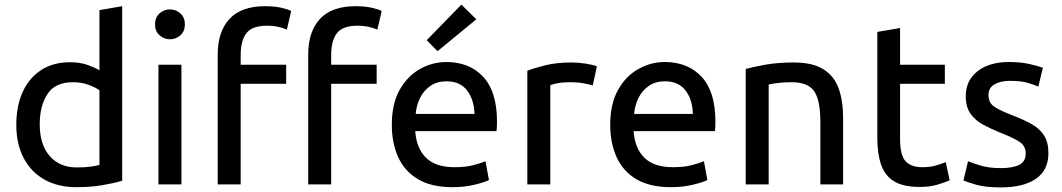

<svg xmlns="http://www.w3.org/2000/svg" viewBox="-20 -803 4626 836"><path d="M313 12Q233 12 174.5 -20.5Q116 -53 83.5 -114Q51 -175 51 -259Q51 -341 78.5 -402Q106 -463 158.5 -497.5Q211 -532 285 -532Q328 -532 360.5 -520.5Q393 -509 413 -497V-759L512 -776V-16Q479 -6 427.5 3Q376 12 313 12ZM314 -74Q350 -74 375 -77.5Q400 -81 413 -85V-410Q397 -422 366 -433.5Q335 -445 298 -445Q220 -445 186.5 -393.5Q153 -342 153 -262Q153 -173 196.5 -123.5Q240 -74 314 -74Z M670 0V-521H770V0ZM720 -632Q694 -632 674.5 -649.5Q655 -667 655 -697Q655 -727 674.5 -744.5Q694 -762 720 -762Q746 -762 765.5 -744.5Q785 -727 785 -697Q785 -667 765.5 -649.5Q746 -632 720 -632Z M928 0V-565Q928 -666 979.5 -721Q1031 -776 1134 -776Q1176 -776 1206 -769Q1236 -762 1248 -755L1229 -674Q1214 -681 1192 -686Q1170 -691 1142 -691Q1078 -691 1053 -658.5Q1028 -626 1028 -563V-521H1226V-438H1028V0ZM1322 0V-565Q1322 -666 1373.5 -721Q1425 -776 1528 -776Q1570 -776 1600 -769Q1630 -762 1642 -755L1623 -674Q1608 -681 1586 -686Q1564 -691 1536 -691Q1472 -691 1447 -658.5Q1422 -626 1422 -563V-521H1620V-438H1422V0Z M1950 12Q1858 12 1799.5 -23Q1741 -58 1713.5 -119.5Q1686 -181 1686 -259Q1686 -351 1720 -411.5Q1754 -472 1808.5 -502.5Q1863 -533 1923 -533Q2024 -533 2084 -468.5Q2144 -404 2144 -273Q2144 -264 2143.5 -252.5Q2143 -241 2142 -232H1788Q1793 -158 1834.5 -116.5Q1876 -75 1959 -75Q2007 -75 2041.5 -84Q2076 -93 2094 -101L2109 -19Q2092 -10 2047.5 1Q2003 12 1950 12ZM1790 -307H2046Q2044 -370 2013.5 -409.5Q1983 -449 1924 -449Q1883 -449 1854 -429Q1825 -409 1809 -376.5Q1793 -344 1790 -307ZM1885 -580 1838 -628 1989 -783 2054 -719Z M2276 0V-495Q2307 -507 2355.5 -519Q2404 -531 2469 -531Q2497 -531 2530 -526Q2563 -521 2579 -514L2561 -431Q2548 -435 2522.5 -440Q2497 -445 2461 -445Q2430 -445 2407 -440.5Q2384 -436 2376 -432V0Z M2901 12Q2809 12 2750.5 -23Q2692 -58 2664.5 -119.5Q2637 -181 2637 -259Q2637 -351 2671 -411.5Q2705 -472 2759.5 -502.5Q2814 -533 2874 -533Q2975 -533 3035 -468.5Q3095 -404 3095 -273Q3095 -264 3094.5 -252.5Q3094 -241 3093 -232H2739Q2744 -158 2785.5 -116.5Q2827 -75 2910 -75Q2958 -75 2992.5 -84Q3027 -93 3045 -101L3060 -19Q3043 -10 2998.5 1Q2954 12 2901 12ZM2741 -307H2997Q2995 -370 2964.5 -409.5Q2934 -449 2875 -449Q2834 -449 2805 -429Q2776 -409 2760 -376.5Q2744 -344 2741 -307Z M3227 0V-503Q3261 -512 3314 -521.5Q3367 -531 3436 -531Q3519 -531 3566 -501Q3613 -471 3632 -417Q3651 -363 3651 -292V0H3552V-272Q3552 -367 3525 -406Q3498 -445 3426 -445Q3393 -445 3365.5 -441.5Q3338 -438 3327 -435V0Z M3985 11Q3913 11 3873 -13.5Q3833 -38 3816.5 -86Q3800 -134 3800 -202V-664L3899 -681V-521H4094V-438H3899V-199Q3899 -127 3923 -101Q3947 -75 3996 -75Q4030 -75 4055.5 -82.5Q4081 -90 4098 -97L4115 -18Q4096 -9 4062 1Q4028 11 3985 11Z M4338 13Q4270 13 4229.5 1Q4189 -11 4175 -17L4195 -101Q4214 -93 4250 -82Q4286 -71 4338 -71Q4389 -71 4417.5 -85Q4446 -99 4446 -135Q4446 -167 4420.5 -184.5Q4395 -202 4334 -226Q4292 -243 4258.5 -261.5Q4225 -280 4205 -309Q4185 -338 4185 -385Q4185 -452 4236 -492.5Q4287 -533 4374 -533Q4425 -533 4463.5 -524Q4502 -515 4521 -508L4501 -426Q4483 -434 4454 -442.5Q4425 -451 4377 -451Q4337 -451 4310.5 -436Q4284 -421 4284 -389Q4284 -356 4308.5 -339Q4333 -322 4388 -301Q4438 -282 4473 -262Q4508 -242 4526.5 -212.5Q4545 -183 4545 -136Q4545 -62 4490.5 -24.5Q4436 13 4338 13Z"/></svg>

Font: Ubuntu Sans Medium
Style: Regular
Weight: 500
Designer: Dalton Maag Ltd
Foundry: Dalton Maag Ltd
Version: Version 1.006; ttfautohint (v1.8.4.7-5d5b)